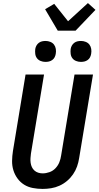

<svg xmlns="http://www.w3.org/2000/svg" viewBox="-20 -1219 640 1247"><path d="M257 8Q224 8 193 2Q162 -4 137 -19.5Q112 -35 94 -59.5Q76 -84 67 -113Q58 -142 58.5 -174Q59 -206 64 -238L146 -735H266L181 -222Q179 -207 178 -191.5Q177 -176 179 -161.5Q181 -147 187 -134Q193 -121 203.5 -111.5Q214 -102 228 -97.5Q242 -93 257 -93Q279 -93 301.5 -101Q324 -109 340.5 -126.5Q357 -144 365.5 -165.5Q374 -187 377 -209L464 -735H584L494 -192Q490 -165 480.5 -138Q471 -111 454.5 -87Q438 -63 415.5 -44Q393 -25 366.5 -13Q340 -1 312 3.5Q284 8 257 8ZM505 -817Q489 -817 474 -823Q459 -829 450 -841Q441 -853 439 -869Q437 -885 439 -901Q441 -913 447 -923.5Q453 -934 462.5 -941Q472 -948 483 -950.5Q494 -953 506 -953Q522 -953 537 -947Q552 -941 561 -929Q570 -917 572.5 -901Q575 -885 572 -869Q570 -857 564.5 -846.5Q559 -836 549 -829Q539 -822 528 -819.5Q517 -817 505 -817ZM275 -817Q259 -817 244 -823Q229 -829 220 -841Q211 -853 209 -869Q207 -885 209 -901Q211 -913 217 -923.5Q223 -934 232.5 -941Q242 -948 253 -950.5Q264 -953 276 -953Q292 -953 307 -947Q322 -941 331 -929Q340 -917 342.5 -901Q345 -885 342 -869Q340 -857 334.5 -846.5Q329 -836 319 -829Q309 -822 298 -819.5Q287 -817 275 -817ZM355 -1020 273 -1159 332 -1194 422 -1081 551 -1199 600 -1155 471 -1020Z"/></svg>

Font: Iosevka Aile Oblique
Style: Bold
Weight: 700
Italic angle: -9°
Designer: Belleve Invis
Foundry: Belleve Invis
Version: Version 31.1.0; ttfautohint (v1.8.4)